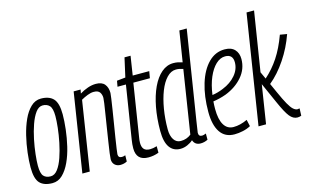

<svg xmlns="http://www.w3.org/2000/svg" viewBox="-90 -993 2044 1256"><g transform="rotate(-15 932.0 -365.0)"><path d="M130 10Q73 10 45 -19.5Q17 -49 17 -126Q17 -170 23.5 -225.5Q30 -281 43.5 -337Q57 -393 78 -439.5Q99 -486 129 -515Q159 -544 198 -544Q254 -544 282 -514Q310 -484 310 -408Q310 -363 303.5 -307Q297 -251 284 -195.5Q271 -140 249.5 -93.5Q228 -47 198.5 -18.5Q169 10 130 10ZM130 -36Q157 -36 178 -64Q199 -92 214.5 -137Q230 -182 240.5 -233.5Q251 -285 256 -331.5Q261 -378 261 -409Q261 -461 244 -479.5Q227 -498 198 -498Q171 -498 150 -469.5Q129 -441 113 -395.5Q97 -350 86.5 -299Q76 -248 71 -201.5Q66 -155 66 -125Q66 -72 82.5 -54Q99 -36 130 -36Z M418 -534H465L460 -508Q486 -524 514.5 -534Q543 -544 570 -544Q611 -544 629.5 -521.5Q648 -499 648 -462Q648 -454 643.5 -424Q639 -394 632.5 -351Q626 -308 618 -261Q610 -214 603.5 -171.5Q597 -129 592.5 -99Q588 -69 588 -62Q588 -38 612 -38Q617 -38 622.5 -39Q628 -40 636 -43L635 -1Q624 5 612.5 7.5Q601 10 590 10Q567 10 552 -4Q537 -18 537 -42Q537 -52 541 -83Q545 -114 552 -157Q559 -200 566 -246.5Q573 -293 580 -335Q587 -377 591 -406Q595 -435 595 -443Q595 -465 584 -481Q573 -497 543 -497Q524 -497 501 -488Q478 -479 457 -467L384 0H334Z M850 -47V-3Q832 4 814.5 7Q797 10 780 10Q698 10 698 -73Q698 -100 703 -130L760 -489H703L710 -528L768 -534L797 -663H838L818 -534H930L922 -488H810L754 -134Q752 -123 751 -114Q750 -105 750 -96Q750 -68 762.5 -53.5Q775 -39 804 -39Q814 -39 825.5 -41Q837 -43 850 -47Z M1133 10Q1095 10 1083 -25Q1068 -11 1044.5 -0.5Q1021 10 997 10Q949 10 923.5 -26.5Q898 -63 898 -137Q898 -223 912 -297Q926 -371 952 -426.5Q978 -482 1014.5 -513Q1051 -544 1095 -544Q1112 -544 1126.5 -541Q1141 -538 1156 -533L1189 -740H1239Q1202 -506 1178.5 -358Q1155 -210 1143.5 -138.5Q1132 -67 1132 -62Q1132 -37 1154 -37Q1161 -37 1168 -39Q1175 -41 1182 -44V-2Q1159 10 1133 10ZM1012 -39Q1052 -39 1082 -63L1149 -490Q1137 -494 1126 -496.5Q1115 -499 1101 -499Q1067 -499 1038.5 -469Q1010 -439 990 -388Q970 -337 959 -271.5Q948 -206 948 -135Q948 -91 965 -65Q982 -39 1012 -39Z M1473 -16Q1450 -3 1420 3.5Q1390 10 1363 10Q1299 10 1266.5 -38.5Q1234 -87 1234 -176Q1234 -282 1259.5 -365.5Q1285 -449 1332 -496.5Q1379 -544 1442 -544Q1487 -544 1510 -519.5Q1533 -495 1533 -455Q1533 -388 1488.5 -336Q1444 -284 1372 -256Q1350 -248 1327.5 -242.5Q1305 -237 1284 -234Q1282 -209 1282 -183Q1282 -112 1304.5 -75Q1327 -38 1369 -38Q1414 -38 1463 -61ZM1434 -499Q1400 -499 1370.5 -471Q1341 -443 1319.5 -393Q1298 -343 1289 -276Q1326 -281 1364 -297Q1419 -319 1452.5 -358.5Q1486 -398 1486 -445Q1486 -499 1434 -499Z M1527 0 1644 -740H1695L1631 -338L1653 -290Q1706 -337 1746 -397.5Q1786 -458 1817 -543L1864 -535Q1834 -449 1783 -373Q1732 -297 1672 -248L1700 -186Q1725 -130 1742.5 -99Q1760 -68 1774 -55.5Q1788 -43 1801 -42Q1808 -42 1817 -44L1815 5Q1803 10 1789 10Q1760 10 1737 -18.5Q1714 -47 1681 -122L1619 -261L1578 0Z"/></g></svg>

Font: Georama Condensed Light
Style: Italic
Weight: 300
Width: 3
Italic angle: -9°
Designer: Jean-Baptiste Levee
Foundry: Production Type
Version: Version 1.000